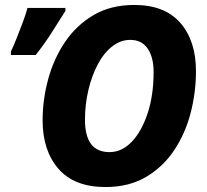

<svg xmlns="http://www.w3.org/2000/svg" viewBox="-20 -745 837 775"><path d="M406 10Q280 10 216 -63.5Q152 -137 152 -259Q152 -343 174.5 -425.5Q197 -508 242.5 -575.5Q288 -643 357.5 -684Q427 -725 522 -725Q645 -725 708 -652.5Q771 -580 771 -458Q771 -372 749.5 -289Q728 -206 683 -138.5Q638 -71 569 -30.5Q500 10 406 10ZM422 -131Q472 -131 512 -173Q552 -215 576 -288Q600 -361 600 -454Q600 -514 576 -549Q552 -584 506 -584Q466 -584 432 -557Q398 -530 374 -484Q350 -438 336.5 -380.5Q323 -323 323 -261Q323 -131 422 -131ZM24 -523V-537Q35 -560 47.5 -591.5Q60 -623 72 -655Q84 -687 91 -713H244V-701Q218 -660 190 -615.5Q162 -571 124 -523Z"/></svg>

Font: Noto Sans Disp ExtBd
Style: Italic
Weight: 800
Italic angle: -12°
Designer: Monotype Design Team
Foundry: Monotype Imaging Inc.
Version: Version 2.000;GOOG;noto-source:20170915:90ef993387c0